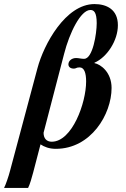

<svg xmlns="http://www.w3.org/2000/svg" viewBox="-99 -718 619 943"><path d="M-50 122C-56 146 -71 190 -79 205H39C47 190 58 153 64 129L100 -9C118 3 142 13 175 13C348 13 449 -157 449 -286C449 -363 396 -402 365 -408V-410C427 -437 480 -519 480 -594C480 -673 423 -698 365 -698C223 -698 116 -500 85 -383ZM216 -454C242 -556 297 -669 345 -669C362 -669 376 -658 376 -604C376 -554 357 -429 314 -429C300 -429 287 -433 275 -433C253 -433 237 -419 237 -402C237 -392 244 -381 264 -381C275 -381 275 -387 292 -387C315 -387 324 -359 324 -318C324 -212 255 -22 155 -22C130 -22 115 -38 115 -66Z"/></svg>

Font: STIXGeneral
Style: Bold Italic
Weight: 700
Italic angle: -16.33°
Designer: MicroPress Inc., with final additions and corrections provided by Coen Hoffman, Elsevier (retired)
Version: Version 1.1.0